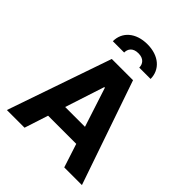

<svg xmlns="http://www.w3.org/2000/svg" viewBox="-259 -1114 1266 1266"><g transform="rotate(45 374.0 -481.0)"><path d="M188.6 0 242.5 -165.8H505L558.9 0H723.7L473 -727.3H274.9L23.8 0ZM197.1 -815H302.6C302.2 -847.7 321.4 -878.2 372.9 -878.2C423.3 -878.2 443.2 -848 443.5 -815H549C548.7 -900.9 480.5 -962.4 372.9 -962.4C264.6 -962.4 196.7 -900.9 197.1 -815ZM281.6 -285.9 371.1 -561.1H376.8L466.3 -285.9Z"/></g></svg>

Font: Karasuma Gothic
Style: Bold
Weight: 700
Designer: Rasmus Andersson / Ryoko Nishizuka
Foundry: Genbu
Version: Version 1.00